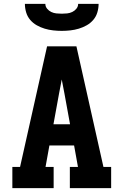

<svg xmlns="http://www.w3.org/2000/svg" viewBox="-20 -975 640 995"><path d="M44 0V-110H84L224 -735H376L516 -110H556V0H342V-110H384L364 -221H236L216 -110H258V0ZM343 -331 314 -490Q310 -508 307 -526.5Q304 -545 300 -563Q296 -545 293 -526.5Q290 -508 286 -490L257 -331ZM300 -815Q278 -815 255.5 -817.5Q233 -820 211.5 -826.5Q190 -833 170.5 -844Q151 -855 136.5 -872Q122 -889 115.5 -911Q109 -933 109 -955H215Q215 -941 224 -930Q233 -919 245.5 -913Q258 -907 272 -905.5Q286 -904 300 -904Q314 -904 328 -905.5Q342 -907 354.5 -913Q367 -919 376 -930Q385 -941 385 -955H491Q491 -933 484.5 -911Q478 -889 463.5 -872Q449 -855 429.5 -844Q410 -833 388.5 -826.5Q367 -820 344.5 -817.5Q322 -815 300 -815Z"/></svg>

Font: Iosevka HT Extrabold Extended
Style: Regular
Weight: 800
Width: 7
Monospace: yes
Designer: Belleve Invis
Foundry: Belleve Invis
Version: Version 32.3.0; ttfautohint (v1.8.4)